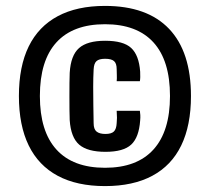

<svg xmlns="http://www.w3.org/2000/svg" viewBox="-20 -625 710 650"><path d="M335.5 5Q240.5 5 175.5 -29.8Q110.5 -64.5 77.2 -132.5Q44 -200.5 44 -300Q44 -400 77.2 -467.8Q110.5 -535.5 175.5 -570.2Q240.5 -605 335.5 -605Q478.5 -605 552.5 -527.2Q626.5 -449.5 626.5 -300Q626.5 -200.5 593.5 -132.5Q560.5 -64.5 495.5 -29.8Q430.5 5 335.5 5ZM335.5 -57Q443.5 -57 499.5 -118.8Q555.5 -180.5 555.5 -300Q555.5 -420 499.5 -481.5Q443.5 -543 335.5 -543Q227 -543 171 -481.5Q115 -420 115 -300Q115 -180.5 171 -118.8Q227 -57 335.5 -57ZM337 -111Q276.5 -111 248.2 -135.2Q220 -159.5 216 -218Q215.5 -231.5 215.2 -253.2Q215 -275 215 -299.2Q215 -323.5 215.2 -345Q215.5 -366.5 216 -378.5Q219.5 -437.5 247.5 -462.2Q275.5 -487 336 -487Q398 -487 424.2 -462.5Q450.5 -438 454.5 -382.5Q455 -373 454.8 -364Q454.5 -355 453.5 -350H375Q376 -359 375.5 -371.2Q375 -383.5 375 -391Q375 -410.5 366 -418.2Q357 -426 336 -426Q315.5 -426 306.8 -418.2Q298 -410.5 297 -390Q295.5 -362 295.5 -331Q295.5 -300 296 -268.5Q296.5 -237 297 -208Q297 -187.5 307 -179.5Q317 -171.5 337 -171.5Q357 -171.5 365.5 -179.8Q374 -188 375 -208Q376 -217.5 376 -226Q376 -234.5 375 -250H453.5Q454.5 -243.5 455 -235.5Q455.5 -227.5 454.5 -217Q450.5 -160 424.2 -135.5Q398 -111 337 -111Z"/></svg>

Font: Big Shoulders
Style: Bold
Weight: 700
Designer: Patric King
Foundry: XO Type Co
Version: Version 2.002